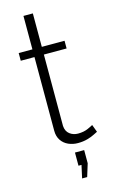

<svg xmlns="http://www.w3.org/2000/svg" viewBox="-134 -749 587 987"><g transform="rotate(-15 160.0 -255.5)"><path d="M310 -25Q305 -23 290 -15Q275 -7 252 -0.5Q229 6 201 6Q174 6 150.5 -4.5Q127 -15 113 -36Q99 -57 99 -87V-479H26V-520H99V-698H149V-520H270V-479H149V-99Q151 -70 170 -55.5Q189 -41 214 -41Q245 -41 268 -51.5Q291 -62 295 -65ZM174 187 189 119H173V49H222V119L201 187Z"/></g></svg>

Font: Raleway Thin Light
Style: Regular
Weight: 300
Version: Version 4.026